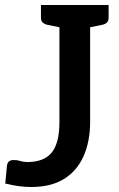

<svg xmlns="http://www.w3.org/2000/svg" viewBox="-20 -741 477 769"><path d="M105 8Q56 8 1 -6L8 -78Q11 -100 34 -100Q39 -100 45 -99.5Q51 -99 58 -97Q68 -94 75.5 -93Q83 -92 89 -92Q157 -92 187.5 -130.5Q218 -169 218 -251V-721H341V-254Q341 -174 314.5 -115Q288 -56 236 -24Q184 8 105 8ZM244 -721 232 -629 168 -642Q157 -645 150.5 -651.5Q144 -658 144 -670V-721ZM415 -721V-670Q415 -658 409 -651.5Q403 -645 391 -642L327 -629L315 -721Z"/></svg>

Font: Aleo SemiBold
Style: Regular
Weight: 600
Designer: Alessio Laiso
Foundry: Alessio Laiso
Version: Version 2.001;gftools[0.9.29]